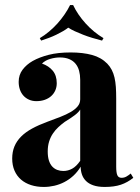

<svg xmlns="http://www.w3.org/2000/svg" viewBox="-20 -741 558 768"><path d="M262.7 -531.2Q311.5 -531.2 348.1 -521.2Q384.8 -511.2 409.2 -486.3Q419.9 -475.1 427 -461.4Q434.1 -447.8 438 -430.9Q441.9 -414.1 443.4 -393.3Q444.8 -372.6 444.8 -346.2V-74.2Q444.8 -49.8 449.5 -39.8Q454.1 -29.8 466.3 -29.8Q477.1 -29.8 485.8 -34.9Q494.6 -40 502.9 -46.9L513.2 -29.8Q490.2 -11.2 463.6 -2.2Q437 6.8 398.9 6.8Q371.6 6.8 353 0.2Q334.5 -6.3 323.5 -17.6Q312.5 -28.8 307.6 -43.5Q302.7 -58.1 302.7 -74.2Q290 -53.2 273.2 -37.8Q256.3 -22.5 237.3 -12.7Q218.3 -2.9 197.3 2Q176.3 6.8 155.3 6.8Q127.4 6.8 104 -0.7Q80.6 -8.3 64 -22.7Q47.4 -37.1 38.1 -58.3Q28.8 -79.6 28.8 -106.9Q28.8 -133.8 37.8 -155.5Q46.9 -177.2 64.5 -194.8Q82 -212.4 108.4 -226.8Q134.8 -241.2 169.4 -253.9Q197.3 -264.2 221.2 -273.4Q245.1 -282.7 262.7 -293Q280.3 -303.2 290.5 -315.4Q300.8 -327.6 300.8 -343.8V-421.9Q300.8 -441.4 296.4 -457.8Q292 -474.1 282.2 -486.1Q272.5 -498 256.8 -504.6Q241.2 -511.2 219.2 -511.2Q201.2 -511.2 181.4 -505.6Q161.6 -500 147.9 -486.8Q174.8 -477.5 190.9 -458.3Q207 -439 207 -408.2Q207 -392.6 201.2 -379.4Q195.3 -366.2 184.8 -356.7Q174.3 -347.2 159.2 -341.8Q144 -336.4 125.5 -336.4Q109.4 -336.4 96.2 -342.3Q83 -348.1 73.7 -358.4Q64.5 -368.7 59.6 -382.8Q54.7 -397 54.7 -413.6Q54.7 -441.4 70.3 -462.2Q85.9 -482.9 110.8 -497.1Q137.7 -512.2 174.8 -521.7Q211.9 -531.2 262.7 -531.2ZM300.8 -302.7Q293.9 -291.5 279.1 -280.3Q264.2 -269 238.8 -253.4Q225.6 -243.7 213.4 -232.4Q201.2 -221.2 191.7 -207Q182.1 -192.9 176.5 -175Q170.9 -157.2 170.9 -134.8Q170.9 -114.3 175.5 -99.4Q180.2 -84.5 188.7 -75.2Q197.3 -65.9 208.7 -61.5Q220.2 -57.1 233.4 -57.1Q252 -57.1 268.6 -66.2Q285.2 -75.2 300.8 -97.7ZM272.5 -720.7Q290.5 -682.6 322.5 -647.2Q354.5 -611.8 394 -588.4L388.2 -578.6Q368.7 -583.5 349.4 -589.4Q330.1 -595.2 312.5 -602.1Q294.9 -608.9 279.5 -616Q264.2 -623 252.9 -630.4Q243.7 -623 231.4 -616Q219.2 -608.9 205.1 -602.1Q190.9 -595.2 175.5 -589.4Q160.2 -583.5 144.5 -578.6L139.2 -588.4Q158.2 -599.6 176 -614.5Q193.8 -629.4 209.5 -646.7Q225.1 -664.1 238 -682.9Q251 -701.7 260.3 -720.7Z"/></svg>

Font: SVN-Playfair Display
Style: Bold
Weight: 700
Designer: Claus Eggers Sørensen
Foundry: Claus Eggers Sørensen
Version: Version 1.004;PS 001.004;hotconv 1.0.70;makeotf.lib2.5.58329